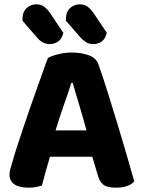

<svg xmlns="http://www.w3.org/2000/svg" viewBox="-20 -858 660 888"><path d="M407 -133H211Q200 -97 190.5 -62Q181 -27 174 0Q161 4 147 7Q133 10 113 10Q69 10 46.5 -5.5Q24 -21 24 -50Q24 -64 28 -77Q32 -90 37 -107Q44 -134 57 -174Q70 -214 85.5 -260.5Q101 -307 118 -356Q135 -405 151 -449.5Q167 -494 180 -531Q193 -568 202 -590Q217 -599 248.5 -607Q280 -615 311 -615Q356 -615 390.5 -602.5Q425 -590 435 -561Q454 -508 476 -438Q498 -368 520.5 -294Q543 -220 564 -148Q585 -76 601 -19Q590 -6 568.5 2Q547 10 517 10Q474 10 456.5 -5Q439 -20 431 -52ZM310 -475Q296 -430 275.5 -372.5Q255 -315 237 -255H380Q363 -318 345.5 -375.5Q328 -433 316 -475ZM84 -762V-769Q84 -803 103 -820.5Q122 -838 148 -838Q169 -838 184 -827Q199 -816 212 -797L273 -706Q266 -677 248.5 -665.5Q231 -654 210 -654Q192 -654 176.5 -663Q161 -672 150 -686ZM285 -762V-769Q285 -803 304 -820.5Q323 -838 349 -838Q370 -838 385 -827Q400 -816 413 -797L474 -706Q467 -677 449.5 -665.5Q432 -654 411 -654Q391 -654 377 -663.5Q363 -673 351 -686Z"/></svg>

Font: Baloo Chettan 2
Style: Bold
Weight: 700
Designer: Maithili Shingre, Unnati Kotecha and Ek Type
Foundry: Ek Type
Version: Version 1.640;hotconv 1.0.111;makeotfexe 2.5.65597; ttfautoh